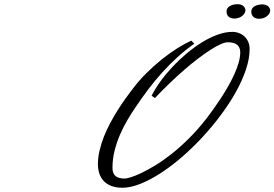

<svg xmlns="http://www.w3.org/2000/svg" viewBox="-20 -881 1288 901"><path d="M691.4 -431.6Q708 -464.8 733.6 -500Q759.3 -535.2 790.5 -568.4Q821.8 -601.6 857.4 -631.3Q893.1 -661.1 929.4 -683.3Q965.8 -705.6 1001.7 -718.5Q1037.6 -731.4 1070.3 -731.4Q1086.9 -731.4 1101.6 -725.8Q1116.2 -720.2 1127.2 -710Q1138.2 -699.7 1144.8 -684.6Q1151.4 -669.4 1151.4 -650.4Q1151.4 -606 1134 -554.4Q1116.7 -502.9 1086.7 -449Q1056.6 -395 1016.1 -340.8Q975.6 -286.6 929.2 -236.6Q882.8 -186.5 832.8 -143.3Q782.7 -100.1 733.6 -68.4Q684.6 -36.6 638.7 -18.3Q592.8 0 554.7 0Q522.9 0 501 -9Q479 -18.1 465.3 -33.2Q451.7 -48.3 445.6 -68.4Q439.5 -88.4 439.5 -110.4Q439.5 -142.1 447.3 -175Q455.1 -208 468 -240.7Q481 -273.4 497.8 -304.7Q514.6 -335.9 532.5 -364.3Q550.3 -392.6 567.6 -416.7Q585 -440.9 599.6 -460Q629.4 -500 665.3 -535.9Q701.2 -571.8 738.3 -601.6Q775.4 -631.3 811.5 -654.1Q847.7 -676.8 877.9 -690.4L891.6 -675.8Q848.6 -645.5 811 -611.1Q773.4 -576.7 739.7 -539.3Q706.1 -502 675.5 -461.4Q645 -420.9 616.2 -377.9Q597.7 -351.1 578.6 -318.8Q559.6 -286.6 543.7 -250.2Q527.8 -213.9 517.8 -174.1Q507.8 -134.3 507.8 -92.8Q507.8 -66.9 522.2 -54.9Q536.6 -43 565.4 -43Q573.2 -43 593.5 -49.1Q613.8 -55.2 642.6 -68.8Q671.4 -82.5 707.5 -104.2Q743.7 -126 783.7 -157.5Q823.7 -189 865.7 -230.5Q907.7 -272 949.2 -325.2Q962.4 -342.3 979.2 -365.7Q996.1 -389.2 1013.7 -415.8Q1031.2 -442.4 1048.1 -471.4Q1064.9 -500.5 1078.1 -529.1Q1091.3 -557.6 1099.4 -585Q1107.4 -612.3 1107.4 -635.7Q1107.4 -657.7 1093.5 -670.2Q1079.6 -682.6 1048.8 -682.6Q1035.6 -682.6 1014.9 -673.3Q994.1 -664.1 967.8 -647.2Q941.4 -630.4 910.2 -606.7Q878.9 -583 845.5 -554Q812 -524.9 776.9 -491.2Q741.7 -457.5 707 -420.9ZM1131.8 -834Q1131.8 -825.7 1127.4 -818.4Q1123 -811 1116 -805.7Q1108.9 -800.3 1099.6 -797.1Q1090.3 -793.9 1081.1 -793.9Q1074.2 -793.9 1067.6 -795.4Q1061 -796.9 1055.4 -800.8Q1049.8 -804.7 1046.4 -811.3Q1043 -817.9 1043 -828.1Q1043 -836.9 1047.9 -843.3Q1052.7 -849.6 1060.1 -853.5Q1067.4 -857.4 1076.7 -859.4Q1085.9 -861.3 1094.7 -861.3Q1109.4 -861.3 1119.4 -854.7Q1129.4 -848.1 1131.8 -834ZM1248 -833Q1248 -824.7 1243.7 -817.4Q1239.3 -810.1 1232.2 -804.7Q1225.1 -799.3 1215.8 -796.1Q1206.5 -793 1197.3 -793Q1190.4 -793 1183.8 -794.4Q1177.2 -795.9 1171.6 -799.8Q1166 -803.7 1162.6 -810.3Q1159.2 -816.9 1159.2 -827.1Q1159.2 -835.9 1164.1 -842.3Q1168.9 -848.6 1176.3 -852.5Q1183.6 -856.4 1192.9 -858.4Q1202.1 -860.4 1210.9 -860.4Q1225.6 -860.4 1235.6 -853.8Q1245.6 -847.2 1248 -833Z"/></svg>

Font: Meie Script
Style: Regular
Weight: 400
Version: Version 1.001